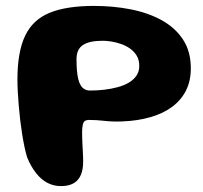

<svg xmlns="http://www.w3.org/2000/svg" viewBox="-20 -619 688 650"><path d="M186 11Q161.5 11 140.5 0Q119.5 -11 102.2 -32.8Q85 -54.5 72 -86Q67.5 -100.5 63.2 -120.2Q59 -140 55.2 -163.5Q51.5 -187 48.5 -211.8Q45.5 -236.5 43.5 -261.2Q41.5 -286 40.2 -308.5Q39 -331 39 -349.5Q39 -443 65 -497.8Q91 -552.5 148.2 -575.8Q205.5 -599 298 -599Q363 -599 422 -587.5Q481 -576 527 -550.8Q573 -525.5 599.5 -485.2Q626 -445 626 -387.5Q626 -344 609 -311.2Q592 -278.5 561.2 -256.2Q530.5 -234 488 -222Q445.5 -210 395.5 -208Q362.5 -206.5 334.2 -209.8Q306 -213 281 -213Q265.5 -213 261.8 -201.8Q258 -190.5 258 -171.5Q258 -163.5 258.2 -153.5Q258.5 -143.5 259 -132.2Q259.5 -121 260.2 -110Q261 -99 261.2 -89.2Q261.5 -79.5 261.5 -72Q261.5 -31 243.2 -10Q225 11 186 11ZM284.5 -312.5Q308.5 -312.5 332.5 -315.2Q356.5 -318 378 -323.8Q399.5 -329.5 416 -339.2Q432.5 -349 442 -363Q451.5 -377 451.5 -395.5Q451.5 -416 442.8 -430.5Q434 -445 420 -454.8Q406 -464.5 389.5 -470.2Q373 -476 356.8 -478.5Q340.5 -481 328 -481Q305.5 -481 288.8 -477.5Q272 -474 260.8 -466.5Q249.5 -459 244.2 -447Q239 -435 239 -418Q239 -397 240.5 -380Q242 -363 245.2 -350.2Q248.5 -337.5 253.8 -329.2Q259 -321 266.8 -316.8Q274.5 -312.5 284.5 -312.5Z"/></svg>

Font: Gluten SemiBold
Style: Regular
Weight: 600
Designer: Tyler Finck
Foundry: Etcetera Type Company
Version: Version 1.300